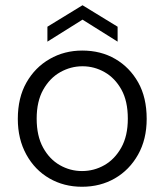

<svg xmlns="http://www.w3.org/2000/svg" viewBox="-20 -701 628 733"><path d="M293 12Q224 12 168.5 -20Q113 -52 80.5 -111Q48 -170 48 -247Q48 -328 81 -386Q114 -444 170 -476Q226 -508 294 -508Q365 -508 420 -476Q475 -444 507.5 -386.5Q540 -329 540 -247Q540 -169 507 -110.5Q474 -52 418.5 -20Q363 12 293 12ZM293 -48Q339 -48 378.5 -70.5Q418 -93 443 -137.5Q468 -182 468 -248Q468 -315 443.5 -359Q419 -403 379.5 -425.5Q340 -448 295 -448Q250 -448 210 -425.5Q170 -403 145 -358.5Q120 -314 120 -248Q120 -182 144.5 -137.5Q169 -93 208.5 -70.5Q248 -48 293 -48ZM161 -542V-599L295 -681L429 -599V-542L295 -626Z"/></svg>

Font: DM Sans 24pt Light
Style: Regular
Weight: 300
Designer: Colophon Foundry, Jonny Pinhorn
Foundry: Colophon Foundry
Version: Version 4.004;gftools[0.9.30]